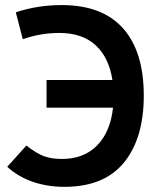

<svg xmlns="http://www.w3.org/2000/svg" viewBox="-20 -723 626 753"><path d="M232.4 9.8Q166.5 9.8 109.1 -9.8Q51.8 -29.3 8.3 -68.8L83.5 -152.3Q121.6 -122.1 151.4 -110.8Q181.2 -99.6 223.1 -99.6Q309.1 -99.6 361.1 -152.8Q413.1 -206.1 423.3 -300.8H162.6V-409.2H420.9Q407.2 -498 354.7 -545.9Q302.2 -593.8 212.9 -593.8Q139.6 -593.8 69.3 -569.3L42 -674.8Q127.4 -703.1 222.2 -703.1Q381.3 -703.1 462.6 -611.8Q543.9 -520.5 543.9 -348.1Q543.9 -180.7 466.1 -85.4Q388.2 9.8 232.4 9.8Z"/></svg>

Font: Cascadia Code SemiBold
Style: Regular
Weight: 600
Monospace: yes
Designer: Aaron Bell
Foundry: Saja Typeworks
Version: Version 2404.023; ttfautohint (v1.8.4)